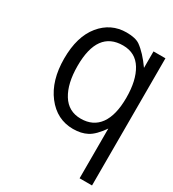

<svg xmlns="http://www.w3.org/2000/svg" viewBox="-159 -557 743 823"><g transform="rotate(30 212.0 -146.0)"><path d="M240.2 -411.6Q114.3 -411.6 114.3 -238.3Q114.3 -151.4 146 -100.1Q177.7 -48.8 238.8 -48.8Q299.8 -48.8 331.8 -93.5Q363.8 -138.2 363.8 -224.1Q363.8 -310.1 332.8 -360.8Q301.8 -411.6 240.2 -411.6ZM362.8 174.8V-71.3Q330.6 -24.9 301.3 -9.5Q272 5.9 232.4 5.9Q151.9 5.9 100.3 -61.3Q48.8 -128.4 48.8 -237.1Q48.8 -345.7 98.6 -406.5Q148.4 -467.3 225.6 -467.3Q269.5 -467.3 291.5 -452.1Q327.6 -426.3 365.2 -373V-454.6H424.3V174.8Z"/></g></svg>

Font: RIT Meera New
Style: Regular
Weight: 400
Designer: Hussain K H
Foundry: RIT
Version: 1.6.2